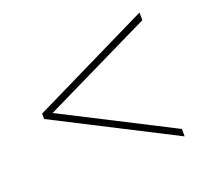

<svg xmlns="http://www.w3.org/2000/svg" viewBox="-85 -675 676 632"><g transform="rotate(-20 253.5 -359.0)"><path d="M461 -142 46 -354V-373L461 -576V-549L79 -363L461 -168Z"/></g></svg>

Font: Noto Sans Myanmar SemiCondensed Thin
Style: Regular
Weight: 100
Width: 4
Designer: Monotype Design Team
Foundry: Monotype Imaging Inc.
Version: Version 2.107; ttfautohint (v1.8.4.7-5d5b)